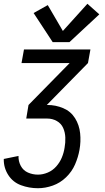

<svg xmlns="http://www.w3.org/2000/svg" viewBox="-38 -792 558 1017"><path d="M163 205Q116 205 73 189Q30 173 5.5 134.5Q-19 96 -18 50L60 34Q59 62 72 86.5Q85 111 110 122Q135 133 163 133Q189 133 215 122Q241 111 260 89.5Q279 68 289.5 42.5Q300 17 304 -9Q309 -36 308 -63.5Q307 -91 296.5 -114.5Q286 -138 263 -151Q240 -164 213 -164H101L113 -236L331 -458H76L89 -530H441L428 -458L210 -236H213Q257 -236 297 -219Q337 -202 359.5 -166Q382 -130 386.5 -86Q391 -42 383 2Q376 41 359.5 79Q343 117 312 147Q281 177 241.5 191Q202 205 163 205ZM241 -569 140 -723 215 -765 295 -628 425 -772 488 -716 330 -569Z"/></svg>

Font: Iosevka SS08
Style: Italic
Weight: 400
Italic angle: -10°
Monospace: yes
Designer: Belleve Invis
Foundry: Belleve Invis
Version: 2.1.0; ttfautohint (v1.8.2)